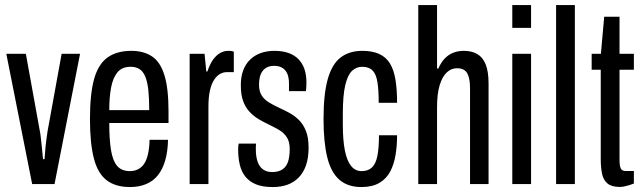

<svg xmlns="http://www.w3.org/2000/svg" viewBox="-20 -744 2597 776"><path d="M110 0 5.5 -526.5H84.5L141.5 -211.7Q143.5 -202.6 145.5 -182.9Q147.5 -163.2 150 -141.4Q152.5 -119.5 153.9 -100.8H160Q161 -107.3 162.2 -127.9Q163.5 -148.5 166.5 -172Q169.5 -195.4 172 -212.3L229.1 -526.5H303.5L200.4 0Z M505.4 12Q446.7 12 410.8 -15.7Q374.8 -43.5 359.2 -104.5Q343.6 -165.5 343.6 -263Q343.6 -364.5 360.4 -424.8Q377.3 -485.1 414.7 -511.8Q452.2 -538.5 510.9 -538.5Q560 -538.5 593.7 -516.5Q627.5 -494.4 644.3 -440.9Q661.1 -387.5 661.1 -293.6V-247H421.6Q421.6 -180.2 428.7 -137Q435.8 -93.8 453.7 -73.1Q471.6 -52.4 505 -52.4Q522.3 -52.4 536.9 -59.3Q551.4 -66.2 561.7 -80.8Q572 -95.4 577.8 -119.8Q583.6 -144.3 584.6 -178.9H659.1Q658.1 -131.7 647.8 -95.9Q637.5 -60 618.4 -36Q599.3 -12 570.6 0Q541.8 12 505.4 12ZM421.6 -298.9H583.1Q583.1 -345.5 579.7 -378.3Q576.3 -411.1 567.9 -432.6Q559.6 -454 544.8 -464.1Q530.1 -474.1 507.9 -474.1Q473.6 -474.1 455.2 -452.3Q436.8 -430.4 429.2 -391.2Q421.6 -352 421.6 -298.9Z M746.5 0V-526.5H806.7L813.8 -455.1H818.2Q828.2 -484.9 841.1 -502.9Q854.1 -520.9 869.6 -529.7Q885.1 -538.5 902.6 -538.5Q908.7 -538.5 914.1 -538Q919.4 -537.5 925 -534.9V-452.5H897.3Q882.2 -452.5 869 -444.9Q855.8 -437.4 845.2 -421.2Q834.6 -404.9 828.5 -378.3Q822.4 -351.6 822.4 -312.8V0Z M1082.1 12Q1041.2 12 1014.5 1Q987.8 -10 971.7 -30.3Q955.6 -50.5 949.1 -78.5Q942.5 -106.5 942.5 -140Q942.5 -145.5 943 -151.8Q943.5 -158.1 944.5 -163.7H1015Q1014 -157.6 1014 -151.9Q1014 -146.2 1014 -140.2Q1014 -112.3 1020.7 -91.8Q1027.3 -71.4 1042.1 -60Q1056.9 -48.6 1079.6 -48.6Q1105.6 -48.6 1121.6 -59.4Q1137.6 -70.2 1144.3 -90.9Q1150.9 -111.5 1150.9 -141.5Q1150.9 -171.6 1139 -189.6Q1127 -207.6 1107.4 -219.1Q1087.7 -230.5 1065.8 -240.9Q1044.9 -250.9 1025.1 -262.6Q1005.2 -274.3 988.6 -292.1Q972 -309.9 962.6 -335.7Q953.3 -361.6 953.3 -399.8Q953.3 -433.6 962.9 -459.5Q972.5 -485.4 991 -503.2Q1009.5 -521 1034.4 -529.8Q1059.4 -538.5 1089 -538.5Q1121.6 -538.5 1145.8 -530Q1169.9 -521.5 1186.1 -505Q1202.2 -488.5 1210.4 -464.9Q1218.5 -441.4 1218.5 -410.8Q1218.5 -402.8 1218 -393.6Q1217.5 -384.3 1216.5 -375.8H1148V-405Q1148 -432 1140.4 -447.8Q1132.7 -463.5 1119.6 -470.7Q1106.6 -477.9 1088.4 -477.9Q1071.3 -477.9 1059.5 -472Q1047.7 -466.2 1040.3 -455.6Q1032.9 -445 1029.9 -431.3Q1026.9 -417.5 1026.9 -401.7Q1026.9 -374.5 1038.1 -357.5Q1049.4 -340.4 1067.9 -329.5Q1086.4 -318.6 1107.4 -308.7Q1127.5 -299.7 1148.8 -288.2Q1170.1 -276.7 1187.9 -259.2Q1205.6 -241.7 1216.4 -215Q1227.2 -188.3 1227.2 -147.3Q1227.2 -106 1216.8 -76.1Q1206.5 -46.2 1187.3 -26.7Q1168.2 -7.1 1142 2.5Q1115.8 12 1082.1 12Z M1440.6 12Q1385.7 12 1351.7 -17.5Q1317.8 -47 1302.7 -108Q1287.6 -169 1287.6 -263Q1287.6 -363.8 1304.7 -424.4Q1321.8 -484.9 1356.7 -511.7Q1391.7 -538.5 1444.6 -538.5Q1485.3 -538.5 1512.8 -525.8Q1540.3 -513.1 1556 -487.6Q1571.7 -462.1 1578.3 -422.2Q1584.9 -382.4 1584.9 -328.6H1510.6Q1510.6 -380.2 1505.4 -412.4Q1500.3 -444.5 1485.5 -459.3Q1470.8 -474.1 1443.6 -474.1Q1420.5 -474.1 1402.8 -457.6Q1385.2 -441.2 1375.4 -399.8Q1365.6 -358.5 1365.6 -283.1V-240Q1365.6 -178.5 1373.7 -136.6Q1381.9 -94.6 1398.8 -73.5Q1415.7 -52.4 1441.6 -52.4Q1468.2 -52.4 1483.8 -67.6Q1499.3 -82.8 1505.5 -114.9Q1511.7 -147 1511.7 -197.4H1584.9Q1584.9 -155.8 1578.8 -118.2Q1572.6 -80.6 1557.4 -51.2Q1542.1 -21.8 1513.4 -4.9Q1484.7 12 1440.6 12Z M1670.5 0V-723.5H1746.4V-466.9H1751.4Q1762.9 -492.7 1778.3 -508.4Q1793.8 -524.1 1813.1 -531.3Q1832.3 -538.5 1853.9 -538.5Q1886.2 -538.5 1908.7 -525.7Q1931.2 -512.8 1942.9 -484Q1954.6 -455.2 1954.6 -405.8V0H1879.7V-386.9Q1879.7 -405.2 1877.4 -419.7Q1875.2 -434.2 1869.8 -445.3Q1864.4 -456.4 1853.8 -462.3Q1843.2 -468.2 1826.9 -468.2Q1803.7 -468.2 1785.6 -451.2Q1767.4 -434.1 1756.9 -399.4Q1746.4 -364.6 1746.4 -310.8V0Z M2050.5 -631.3V-723.5H2126.4V-631.3ZM2050.5 0V-526.5H2126.4V0Z M2227.5 0V-723.5H2303.4V0Z M2484.1 11.5Q2451.4 11.5 2434.6 -3Q2417.9 -17.5 2412.9 -43.5Q2408 -69.5 2408 -103.1V-462.1H2371.3V-526.5H2408.6L2422 -676.3H2483.9V-526.5H2541.9V-462.1H2483.9V-97.2Q2483.9 -73.9 2488.9 -63.4Q2493.9 -52.9 2508.4 -52.9H2541.9V-2.1Q2532.6 1.5 2522.1 4.7Q2511.6 8 2502.2 9.8Q2492.8 11.5 2484.1 11.5Z"/></svg>

Font: Archivo SemiBold ExtraCondensed
Style: Regular
Weight: 600
Width: 2
Version: Version 2.001